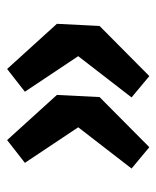

<svg xmlns="http://www.w3.org/2000/svg" viewBox="30 -522 440 540"><g transform="rotate(90 250.0 -252.0)"><path d="M47 -192 53 -312 194 -452 254 -402 138 -252 238 -102 174 -52ZM247 -192 253 -312 394 -452 454 -402 338 -252 438 -102 374 -52Z"/></g></svg>

Font: Kilde Sans Black
Style: Regular
Weight: 900
Italic angle: -3°
Designer: Paul D. Hunt
Foundry: Adobe Systems Incorporated
Version: Version 1.050;PS Version 1.000;hotconv 1.0.70;makeotf.lib2.5